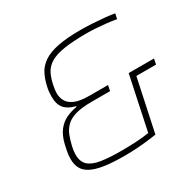

<svg xmlns="http://www.w3.org/2000/svg" viewBox="-154 -860 1042 1031"><g transform="rotate(-30 367.0 -344.0)"><path d="M338 8Q260 8 209 0Q158 -8 128.5 -24.5Q99 -41 87 -65Q75 -89 75 -121Q75 -146 79.5 -168Q84 -190 88 -208Q100 -256 122 -284.5Q144 -313 175 -328Q206 -343 243 -349V-353Q198 -364 176 -389.5Q154 -415 154 -463Q154 -477 155.5 -492.5Q157 -508 161 -525Q170 -565 186.5 -596.5Q203 -628 236 -650.5Q269 -673 324.5 -684.5Q380 -696 466 -696Q498 -696 535.5 -694Q573 -692 609.5 -688.5Q646 -685 674 -680L667 -648Q639 -653 606.5 -656.5Q574 -660 543.5 -662Q513 -664 491 -664Q403 -664 348 -655.5Q293 -647 262 -628.5Q231 -610 216 -581.5Q201 -553 193 -513Q191 -502 189 -489.5Q187 -477 187 -464Q187 -440 198.5 -417.5Q210 -395 241.5 -380.5Q273 -366 333 -366H448L441 -332H326Q265 -332 227 -321Q189 -310 167.5 -289Q146 -268 135 -240Q124 -212 116 -177Q113 -164 111.5 -152Q110 -140 110 -129Q110 -84 135.5 -61.5Q161 -39 211 -31.5Q261 -24 334 -24Q373 -24 418.5 -26Q464 -28 506 -35L576 -366H733L726 -332H604L535 -8Q515 -5 482.5 -1Q450 3 412.5 5.5Q375 8 338 8Z"/></g></svg>

Font: Saira Thin
Style: Italic
Weight: 100
Italic angle: -12°
Designer: Hector Gatti with collaboration of the Omnibus-Type team
Foundry: Omnibus-Type
Version: Version 1.101